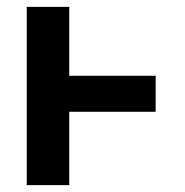

<svg xmlns="http://www.w3.org/2000/svg" viewBox="-20 -540 540 560"><path d="M58 0V-520H182V-319H434V-214H182V0Z"/></svg>

Font: Iosevka Term Curly Extrabold
Style: Regular
Weight: 800
Designer: Belleve Invis
Foundry: Belleve Invis
Version: Version 32.3.0